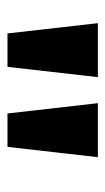

<svg xmlns="http://www.w3.org/2000/svg" viewBox="96 -836 282 514"><g transform="rotate(90 237.0 -579.0)"><path d="M42 -700H186.5L159 -458H69.5ZM256.2 -700H400.8L373.2 -458H283.8Z"/></g></svg>

Font: Haskoy
Style: Regular
Weight: 400
Designer: Ertekin Erdin
Foundry: Ertekin Erdin
Version: Version 1.500